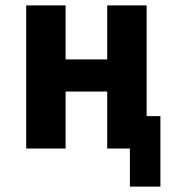

<svg xmlns="http://www.w3.org/2000/svg" viewBox="-20 -550 640 711"><path d="M461 141V0H377V-211H223V0H77V-530H223V-330H377V-530H523V-120H574V141Z"/></svg>

Font: Iosevka Curly Heavy Extended
Style: Regular
Weight: 900
Width: 7
Monospace: yes
Designer: Belleve Invis
Foundry: Belleve Invis
Version: Version 11.1.0; ttfautohint (v1.8.3)